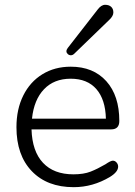

<svg xmlns="http://www.w3.org/2000/svg" viewBox="-20 -776 566 803"><path d="M113.8 -279.8H422.9Q420.9 -359.9 383.1 -403.3Q345.2 -446.8 275.6 -446.8Q206.1 -446.8 164.1 -402.8Q122.1 -358.9 113.8 -279.8ZM479 -270Q479 -234.9 444.8 -234.9H111.8Q114.7 -143.1 159.9 -95Q205.1 -46.9 287.1 -46.9Q330.1 -46.9 359.1 -58.3Q388.2 -69.8 420.9 -88.9Q442.9 -104 451.9 -104Q460.9 -104 467.5 -96.4Q474.1 -88.9 474.1 -79.1Q474.1 -57.1 439.9 -36.1Q368.2 6.8 288.1 6.8Q177.2 6.8 113 -60.1Q48.8 -127 48.8 -244.1Q48.8 -319.3 77.4 -376.7Q106 -434.1 157.5 -465.6Q209 -497.1 275.9 -497.1Q370.1 -497.1 424.6 -436.5Q479 -376 479 -270ZM263.2 -575.2 388.2 -735.8Q403.3 -755.9 419.7 -755.9Q436 -755.9 445.1 -747.3Q454.1 -738.8 454.1 -723.9Q454.1 -709 437 -692.9L290 -550.8Q283.7 -544.9 276.4 -544.9Q269 -544.9 263.4 -550Q257.8 -555.2 257.8 -561.5Q257.8 -567.9 263.2 -575.2Z"/></svg>

Font: Nunito-Light
Style: Regular
Weight: 300
Designer: Vernon Adams
Foundry: newtypography
Version: Version 3.000